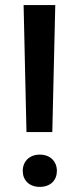

<svg xmlns="http://www.w3.org/2000/svg" viewBox="-20 -731 308 758"><path d="M198.2 -710.9H73.2L84.5 -209.5H186.5ZM69.8 -56.2C69.8 -20.5 94.2 6.8 137.2 6.8C180.2 6.8 204.6 -20.5 204.6 -56.2C204.6 -93.3 178.7 -120.6 137.2 -120.6C95.7 -120.6 69.8 -93.3 69.8 -56.2Z"/></svg>

Font: Roboto Medium
Style: Regular
Weight: 500
Designer: Google
Version: Version 2.137; 2017